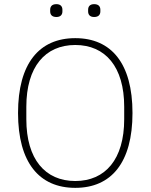

<svg xmlns="http://www.w3.org/2000/svg" viewBox="-20 -894 726 926"><path d="M252 -812C273 -812 281 -824 281 -839V-847C281 -862 273 -874 252 -874C230 -874 222 -862 222 -847V-839C222 -824 230 -812 252 -812ZM434 -812C456 -812 464 -824 464 -839V-847C464 -862 456 -874 434 -874C413 -874 405 -862 405 -847V-839C405 -824 413 -812 434 -812ZM343 12C517 12 619 -110 619 -349C619 -588 517 -710 343 -710C169 -710 67 -588 67 -349C67 -110 169 12 343 12ZM343 -21C198 -21 107 -126 107 -319V-379C107 -572 198 -677 343 -677C488 -677 579 -572 579 -379V-319C579 -126 488 -21 343 -21Z"/></svg>

Font: IBM Plex Thai ExtraLight
Style: Regular
Weight: 200
Designer: Mike Abbink, Paul van der Laan, Pieter van Rosmalen, Ben Mitchell, Mark Frömberg
Foundry: Bold Monday
Version: Version 1.0